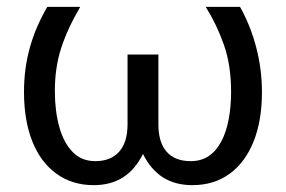

<svg xmlns="http://www.w3.org/2000/svg" viewBox="-20 -520 834 560"><path d="M442 -361V-157Q442 -105 466 -77.5Q490 -50 536 -50Q567 -50 589 -65Q611 -80 625.5 -107.5Q640 -135 647 -172Q654 -209 654 -252Q654 -330 633 -389.5Q612 -449 580 -500H680Q710 -447 727 -383Q744 -319 744 -251Q744 -168 719.5 -107Q695 -46 649.5 -13Q604 20 541 20Q491 20 455.5 -2.5Q420 -25 397 -71Q374 -25 338.5 -2.5Q303 20 253 20Q191 20 145 -13Q99 -46 74.5 -107Q50 -168 50 -252Q50 -320 67 -381Q84 -442 118 -500H214Q176 -435 158 -378.5Q140 -322 140 -255Q140 -196 153 -149.5Q166 -103 192 -76.5Q218 -50 258 -50Q303 -50 327.5 -77.5Q352 -105 352 -157V-361Z"/></svg>

Font: Moderustic
Style: Regular
Weight: 400
Designer: Tural Alisoy
Foundry: TAFT Foundry
Version: Version 2.120